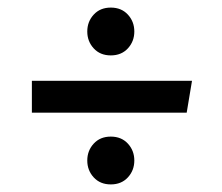

<svg xmlns="http://www.w3.org/2000/svg" viewBox="-20 -562 586 506"><path d="M227 -434.5Q210 -453 210 -479Q210 -505 227 -523.5Q244 -542 272 -542Q300 -542 317 -523.5Q334 -505 334 -479Q334 -453 317 -434.5Q300 -416 272 -416Q244 -416 227 -434.5ZM64 -349H486L472 -265H64ZM227 -94.5Q210 -113 210 -139Q210 -165 227 -183.5Q244 -202 272 -202Q300 -202 317 -183.5Q334 -165 334 -139Q334 -113 317 -94.5Q300 -76 272 -76Q244 -76 227 -94.5Z"/></svg>

Font: Convergence
Style: Regular
Weight: 400
Designer: Nicolas Silva and John Vargas
Foundry: Nicolas Silva and Jonh Vargas
Version: Version 1.002